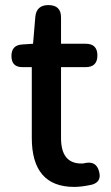

<svg xmlns="http://www.w3.org/2000/svg" viewBox="-20 -722 436 755"><path d="M272 13Q105 13 105 -180V-458H68Q25 -458 25 -502Q25 -544 66 -547L110 -550L119 -657Q124 -702 170 -702Q220 -702 220 -654V-550H317Q363 -550 363 -504Q363 -458 317 -458H291H220V-179Q220 -79 300 -79Q307 -79 311 -80Q359 -92 370 -46Q380 -7 342 4Q302 13 272 13Z"/></svg>

Font: GenSenRounded JP M
Style: Regular
Weight: 500
Version: Version 1.501;PS 1;hotconv 16.6.51;makeotf.lib2.5.65220